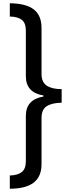

<svg xmlns="http://www.w3.org/2000/svg" viewBox="-20 -793 425 1174"><path d="M40 -773Q139 -772 186.5 -735.5Q234 -699 234 -621V-340Q234 -291 265.5 -269.5Q297 -248 357 -248V-165Q297 -164 265.5 -143.5Q234 -123 234 -73V210Q234 287 185.5 324Q137 361 40 361V280Q87 279 112.5 259.5Q138 240 138 193V-85Q138 -184 246 -203V-209Q138 -227 138 -327V-606Q138 -653 113 -672Q88 -691 40 -692Z"/></svg>

Font: Noto Sans Telugu SemiCondensed Medium
Style: Regular
Weight: 500
Width: 4
Designer: Jelle Bosma - Monotype Design Team
Foundry: Monotype Imaging Inc.
Version: Version 2.005; ttfautohint (v1.8.4.7-5d5b)